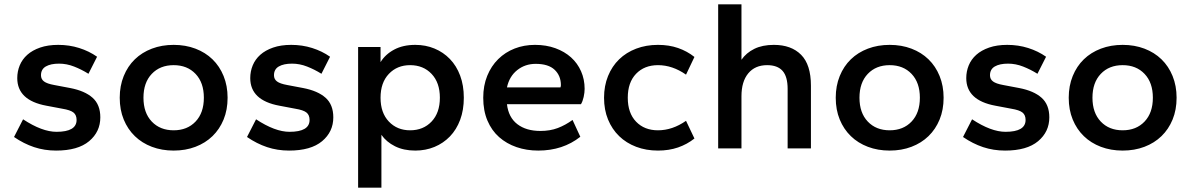

<svg xmlns="http://www.w3.org/2000/svg" viewBox="-20 -688 5519 890"><path d="M240 10Q186 10 138 -6Q90 -22 45 -53L87 -135Q175 -77 242 -77Q335 -77 335 -132Q335 -155 320.5 -166.5Q306 -178 269 -184L195 -198Q60 -223 60 -326Q60 -357 71.5 -385Q83 -413 106.5 -434Q130 -455 166 -467.5Q202 -480 250 -480Q301 -480 347 -465.5Q393 -451 430 -425L390 -346Q358 -366 323.5 -379.5Q289 -393 254 -393Q215 -393 192.5 -380Q170 -367 170 -339Q170 -321 184 -310.5Q198 -300 231 -294L305 -280Q373 -267 409 -235Q445 -203 445 -144Q445 -77 393 -33.5Q341 10 240 10Z M785 10Q730 10 684 -7.5Q638 -25 605 -57Q572 -89 553.5 -134Q535 -179 535 -235Q535 -290 553.5 -335.5Q572 -381 605 -413Q638 -445 684 -462.5Q730 -480 785 -480Q840 -480 886 -462.5Q932 -445 965 -413Q998 -381 1016.5 -335.5Q1035 -290 1035 -235Q1035 -179 1016.5 -134Q998 -89 965 -57Q932 -25 886 -7.5Q840 10 785 10ZM785 -84Q848 -84 886.5 -124.5Q925 -165 925 -235Q925 -305 886.5 -345.5Q848 -386 785 -386Q722 -386 683.5 -345.5Q645 -305 645 -235Q645 -165 683.5 -124.5Q722 -84 785 -84Z M1320 10Q1266 10 1218 -6Q1170 -22 1125 -53L1167 -135Q1255 -77 1322 -77Q1415 -77 1415 -132Q1415 -155 1400.5 -166.5Q1386 -178 1349 -184L1275 -198Q1140 -223 1140 -326Q1140 -357 1151.5 -385Q1163 -413 1186.5 -434Q1210 -455 1246 -467.5Q1282 -480 1330 -480Q1381 -480 1427 -465.5Q1473 -451 1510 -425L1470 -346Q1438 -366 1403.5 -379.5Q1369 -393 1334 -393Q1295 -393 1272.5 -380Q1250 -367 1250 -339Q1250 -321 1264 -310.5Q1278 -300 1311 -294L1385 -280Q1453 -267 1489 -235Q1525 -203 1525 -144Q1525 -77 1473 -33.5Q1421 10 1320 10Z M1905 10Q1851 10 1811 -10Q1771 -30 1748 -63V182H1640V-470H1744V-400Q1766 -436 1807 -458Q1848 -480 1905 -480Q1953 -480 1994 -463Q2035 -446 2065.5 -414.5Q2096 -383 2113 -337.5Q2130 -292 2130 -235Q2130 -178 2113 -132.5Q2096 -87 2065.5 -55.5Q2035 -24 1994 -7Q1953 10 1905 10ZM1881 -84Q1942 -84 1980.5 -124.5Q2019 -165 2019 -235Q2019 -305 1980.5 -345.5Q1942 -386 1881 -386Q1821 -386 1782.5 -345.5Q1744 -305 1744 -235Q1744 -165 1782.5 -124.5Q1821 -84 1881 -84Z M2475 10Q2421 10 2374.5 -6Q2328 -22 2293.5 -52.5Q2259 -83 2239.5 -129Q2220 -175 2220 -235Q2220 -291 2238.5 -336.5Q2257 -382 2289.5 -414Q2322 -446 2365.5 -463Q2409 -480 2460 -480Q2512 -480 2554.5 -464.5Q2597 -449 2627 -422Q2657 -395 2673.5 -357.5Q2690 -320 2690 -276Q2690 -259 2685.5 -238.5Q2681 -218 2673 -205H2330Q2337 -144 2378 -112.5Q2419 -81 2485 -81Q2530 -81 2565.5 -94.5Q2601 -108 2634 -132L2670 -54Q2589 10 2475 10ZM2463 -392Q2414 -392 2377.5 -363Q2341 -334 2330 -283H2578Q2580 -289 2580 -293Q2580 -337 2551 -364.5Q2522 -392 2463 -392Z M3030 10Q2975 10 2929 -7.5Q2883 -25 2850 -57Q2817 -89 2798.5 -134Q2780 -179 2780 -235Q2780 -290 2798.5 -335.5Q2817 -381 2850 -413Q2883 -445 2929 -462.5Q2975 -480 3030 -480Q3081 -480 3123 -465.5Q3165 -451 3199 -424L3160 -342Q3097 -386 3030 -386Q2967 -386 2928.5 -346Q2890 -306 2890 -235Q2890 -164 2928.5 -124Q2967 -84 3030 -84Q3097 -84 3160 -128L3199 -46Q3165 -19 3123 -4.5Q3081 10 3030 10Z M3631 0V-276Q3631 -333 3607.5 -359.5Q3584 -386 3536 -386Q3480 -386 3448.5 -348Q3417 -310 3417 -242V0H3309V-668H3417V-411Q3439 -443 3476.5 -461.5Q3514 -480 3567 -480Q3648 -480 3693.5 -434Q3739 -388 3739 -291V0Z M4104 10Q4049 10 4003 -7.5Q3957 -25 3924 -57Q3891 -89 3872.5 -134Q3854 -179 3854 -235Q3854 -290 3872.5 -335.5Q3891 -381 3924 -413Q3957 -445 4003 -462.5Q4049 -480 4104 -480Q4159 -480 4205 -462.5Q4251 -445 4284 -413Q4317 -381 4335.5 -335.5Q4354 -290 4354 -235Q4354 -179 4335.5 -134Q4317 -89 4284 -57Q4251 -25 4205 -7.5Q4159 10 4104 10ZM4104 -84Q4167 -84 4205.5 -124.5Q4244 -165 4244 -235Q4244 -305 4205.5 -345.5Q4167 -386 4104 -386Q4041 -386 4002.5 -345.5Q3964 -305 3964 -235Q3964 -165 4002.5 -124.5Q4041 -84 4104 -84Z M4639 10Q4585 10 4537 -6Q4489 -22 4444 -53L4486 -135Q4574 -77 4641 -77Q4734 -77 4734 -132Q4734 -155 4719.5 -166.5Q4705 -178 4668 -184L4594 -198Q4459 -223 4459 -326Q4459 -357 4470.5 -385Q4482 -413 4505.5 -434Q4529 -455 4565 -467.5Q4601 -480 4649 -480Q4700 -480 4746 -465.5Q4792 -451 4829 -425L4789 -346Q4757 -366 4722.5 -379.5Q4688 -393 4653 -393Q4614 -393 4591.5 -380Q4569 -367 4569 -339Q4569 -321 4583 -310.5Q4597 -300 4630 -294L4704 -280Q4772 -267 4808 -235Q4844 -203 4844 -144Q4844 -77 4792 -33.5Q4740 10 4639 10Z M5184 10Q5129 10 5083 -7.5Q5037 -25 5004 -57Q4971 -89 4952.5 -134Q4934 -179 4934 -235Q4934 -290 4952.5 -335.5Q4971 -381 5004 -413Q5037 -445 5083 -462.5Q5129 -480 5184 -480Q5239 -480 5285 -462.5Q5331 -445 5364 -413Q5397 -381 5415.5 -335.5Q5434 -290 5434 -235Q5434 -179 5415.5 -134Q5397 -89 5364 -57Q5331 -25 5285 -7.5Q5239 10 5184 10ZM5184 -84Q5247 -84 5285.5 -124.5Q5324 -165 5324 -235Q5324 -305 5285.5 -345.5Q5247 -386 5184 -386Q5121 -386 5082.5 -345.5Q5044 -305 5044 -235Q5044 -165 5082.5 -124.5Q5121 -84 5184 -84Z"/></svg>

Font: Gantari SemiBold
Style: Regular
Weight: 600
Designer: Anugrah Pasau
Foundry: Lafontype
Version: Version 1.000; ttfautohint (v1.8.4)